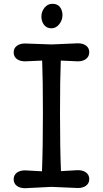

<svg xmlns="http://www.w3.org/2000/svg" viewBox="-20 -984 542 1011"><path d="M256.5 -964Q282 -964 295.5 -947Q309 -930 309 -904Q309 -878 292 -856.5Q275 -835 250.5 -835Q226 -835 212 -853Q198 -871 198 -897Q198 -923 214.5 -943.5Q231 -964 256.5 -964ZM390 -661 300 -665Q296 -568 296 -386.5Q296 -205 301 -83L390 -88Q417 -88 433.5 -75.5Q450 -63 450 -41Q450 -19 433.5 -6.5Q417 6 390 6L251 0L112 7Q85 7 68.5 -5.5Q52 -18 52 -40Q52 -62 68.5 -74.5Q85 -87 112 -87L201 -82Q206 -204 206 -386Q206 -568 202 -665L112 -661Q85 -661 68.5 -673.5Q52 -686 52 -708Q52 -730 68.5 -742.5Q85 -755 112 -755L251 -750L390 -756Q417 -756 433.5 -743.5Q450 -731 450 -709Q450 -687 433.5 -674Q417 -661 390 -661Z"/></svg>

Font: Delius Unicase
Style: Regular
Weight: 400
Designer: Natalia Raices
Foundry: Natalia Raices
Version: Version 1.002